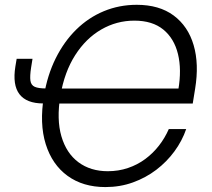

<svg xmlns="http://www.w3.org/2000/svg" viewBox="-20 -757 868 787"><path d="M412.1 9.8Q320.3 9.8 257.1 -36.1Q193.8 -82 167.5 -166Q141.1 -250 160.2 -364.7Q174.3 -449.7 208.5 -518.3Q242.7 -586.9 292.7 -636Q342.8 -685.1 405.8 -711.2Q468.8 -737.3 540.5 -737.3Q632.8 -737.3 691.9 -693.4Q751 -649.4 773.7 -572Q796.4 -494.6 779.8 -393.1L770 -332.5H207L216.8 -394H733.4L710.9 -389.2Q725.1 -471.7 709.5 -535.6Q693.8 -599.6 649.2 -636Q604.5 -672.4 530.8 -672.4Q458 -672.4 395 -636Q332 -599.6 288.1 -530.8Q244.1 -461.9 227.5 -364.7Q211.4 -267.6 231.7 -198.2Q252 -128.9 301.5 -92Q351.1 -55.2 421.9 -55.2Q465.8 -55.2 504.6 -68.4Q543.5 -81.5 575.4 -105.2Q607.4 -128.9 631.8 -160.4Q656.2 -191.9 671.9 -228H743.2Q726.6 -179.7 695.1 -136.7Q663.6 -93.8 620.6 -61Q577.6 -28.3 524.9 -9.3Q472.2 9.8 412.1 9.8ZM48.3 -516.1H113.3L107.4 -479.5Q102.1 -444.8 104.7 -426.3Q107.4 -407.7 122.6 -401.1Q137.7 -394.5 167.5 -394.5H189.9L179.7 -333H157.2Q88.9 -333 59.8 -370.8Q30.8 -408.7 43 -484.4Z"/></svg>

Font: Inter Light
Style: Italic
Weight: 300
Italic angle: -9.3988°
Designer: Rasmus Andersson
Foundry: rsms
Version: Version 4.001;git-66647c0bb